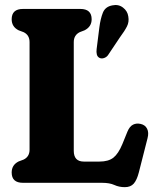

<svg xmlns="http://www.w3.org/2000/svg" viewBox="-20 -736 623 773"><path d="M320.5 -614 301 -606.5Q277 -594.5 277 -566.5V-129Q277 -85.5 317.5 -85.5H380.5Q416.5 -85.5 436.5 -101.2Q456.5 -117 472.5 -155.5L493 -206Q502 -227.5 515.8 -234.2Q529.5 -241 546.5 -237Q564.5 -233 572.2 -217.8Q580 -202.5 574 -179.5L539 -42Q531 -11 518.5 3.2Q506 17.5 482.5 17.5Q459.5 17.5 440.5 8.8Q421.5 0 390.5 0H72.5Q27 0 27 -41.5Q27 -72 55 -86L75 -93.5Q99 -105 99 -133.5V-566.5Q99 -595 75 -606.5L55 -614Q27 -628 27 -658.5Q27 -700 72.5 -700H303.5Q349 -700 349 -658.5Q349 -628.5 320.5 -614ZM380 -625.5Q384.5 -660.5 394.2 -685Q404 -709.5 433 -714.5Q457 -719.5 475.2 -705.5Q493.5 -691.5 496.5 -670Q500.5 -648 491.2 -629.8Q482 -611.5 463 -586L414.5 -513.5Q408.5 -505.5 398.5 -502.2Q388.5 -499 380.5 -503Q372 -507.5 369.8 -517Q367.5 -526.5 369 -538Z"/></svg>

Font: Fraunces 144pt SuperSoft
Style: Bold
Weight: 700
Version: Version 1.000;[b76b70a41]